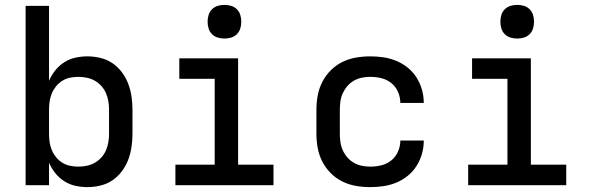

<svg xmlns="http://www.w3.org/2000/svg" viewBox="-20 -759 2440 787"><path d="M338 8Q313 8 288.5 2.5Q264 -3 243 -16.5Q222 -30 206.5 -49.5Q191 -69 181 -92V0H85V-735H181V-428Q191 -451 206.5 -470.5Q222 -490 243 -503.5Q264 -517 288.5 -522.5Q313 -528 338 -528Q365 -528 392 -521.5Q419 -515 441 -500Q463 -485 479.5 -463Q496 -441 505.5 -416Q515 -391 519 -364Q523 -337 523 -310V-210Q523 -183 519 -156Q515 -129 505.5 -104Q496 -79 479.5 -57Q463 -35 441 -20Q419 -5 392 1.5Q365 8 338 8ZM301 -76Q318 -76 335.5 -79.5Q353 -83 368 -91.5Q383 -100 395 -113Q407 -126 414 -142Q421 -158 424 -175.5Q427 -193 427 -210V-310Q427 -327 424 -344.5Q421 -362 414 -378Q407 -394 395 -407Q383 -420 368 -428.5Q353 -437 335.5 -440.5Q318 -444 301 -444Q284 -444 267 -440.5Q250 -437 235.5 -428Q221 -419 210 -405.5Q199 -392 192.5 -376.5Q186 -361 183.5 -344Q181 -327 181 -310V-210Q181 -193 183.5 -176Q186 -159 192.5 -143.5Q199 -128 210 -114.5Q221 -101 235.5 -92Q250 -83 267 -79.5Q284 -76 301 -76Z M699 0V-84H860V-436H715V-520H956V-84H1101V0ZM900 -601Q886 -601 872.5 -605Q859 -609 849 -619Q839 -629 835 -642.5Q831 -656 831 -670Q831 -684 835 -697.5Q839 -711 849 -721Q859 -731 872.5 -735Q886 -739 900 -739Q914 -739 927.5 -735Q941 -731 951 -721Q961 -711 965 -697.5Q969 -684 969 -670Q969 -656 965 -642.5Q961 -629 951 -619Q941 -609 927.5 -605Q914 -601 900 -601Z M1498 8Q1468 8 1439 3Q1410 -2 1383.5 -15Q1357 -28 1336 -49Q1315 -70 1301.5 -96Q1288 -122 1282.5 -151.5Q1277 -181 1277 -210V-310Q1277 -339 1282.5 -368.5Q1288 -398 1301.5 -424Q1315 -450 1336 -471Q1357 -492 1383.5 -505Q1410 -518 1439 -523Q1468 -528 1498 -528Q1525 -528 1552 -524Q1579 -520 1604.5 -509.5Q1630 -499 1651.5 -481.5Q1673 -464 1687.5 -441Q1702 -418 1709.5 -391.5Q1717 -365 1717 -338V-337H1621Q1621 -360 1611.5 -382Q1602 -404 1584 -418.5Q1566 -433 1543.5 -438.5Q1521 -444 1498 -444Q1480 -444 1463 -440.5Q1446 -437 1431 -428.5Q1416 -420 1404.5 -407Q1393 -394 1385.5 -378Q1378 -362 1375.5 -344.5Q1373 -327 1373 -310V-210Q1373 -193 1375.5 -175.5Q1378 -158 1385.5 -142Q1393 -126 1404.5 -113Q1416 -100 1431 -91.5Q1446 -83 1463 -79.5Q1480 -76 1498 -76Q1521 -76 1543.5 -81.5Q1566 -87 1584 -101.5Q1602 -116 1611.5 -138Q1621 -160 1621 -183H1717V-182Q1717 -155 1709.5 -128.5Q1702 -102 1687.5 -79Q1673 -56 1651.5 -38.5Q1630 -21 1604.5 -10.5Q1579 0 1552 4Q1525 8 1498 8Z M1899 0V-84H2060V-436H1915V-520H2156V-84H2301V0ZM2100 -601Q2086 -601 2072.5 -605Q2059 -609 2049 -619Q2039 -629 2035 -642.5Q2031 -656 2031 -670Q2031 -684 2035 -697.5Q2039 -711 2049 -721Q2059 -731 2072.5 -735Q2086 -739 2100 -739Q2114 -739 2127.5 -735Q2141 -731 2151 -721Q2161 -711 2165 -697.5Q2169 -684 2169 -670Q2169 -656 2165 -642.5Q2161 -629 2151 -619Q2141 -609 2127.5 -605Q2114 -601 2100 -601Z"/></svg>

Font: Iosevka Fixed Medium Extended
Style: Regular
Weight: 500
Width: 7
Monospace: yes
Designer: Belleve Invis
Foundry: Belleve Invis
Version: Version 24.1.1; ttfautohint (v1.8.4)